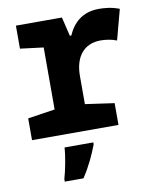

<svg xmlns="http://www.w3.org/2000/svg" viewBox="-87 -625 736 912"><g transform="rotate(-10 281.5 -169.0)"><path d="M32 0H449V-105L309 -125V-261C309 -354 355 -410 435 -410C460 -410 491 -405 512 -396L551 -542C512 -557 476 -559 452 -559C375 -559 328 -517 302 -457H295L273 -549H51V-438L163 -424V-125L32 -105ZM151 209V221H241C274 172 299 118 317 70V61H178C176 102 162 172 151 209Z"/></g></svg>

Font: Noto Sans Mono SemiCondensed ExtraBold
Style: Regular
Weight: 800
Width: 4
Designer: Monotype Design Team
Foundry: Monotype Imaging Inc.
Version: Version 2.014